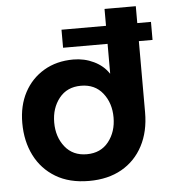

<svg xmlns="http://www.w3.org/2000/svg" viewBox="-53 -778 739 838"><g transform="rotate(-5 316.5 -359.0)"><path d="M304 12Q218 12 158 -24Q98 -60 66.5 -122.5Q35 -185 35 -265Q35 -341 65.5 -398.5Q96 -456 151.5 -489Q207 -522 281 -522Q329 -522 370.5 -502Q412 -482 435 -447H436V-577H241V-656H436V-730H573V-656H633V-577H573V-265Q573 -181 540 -118.5Q507 -56 447 -22Q387 12 304 12ZM304 -105Q365 -105 399.5 -148.5Q434 -192 434 -255Q434 -318 399.5 -361.5Q365 -405 304 -405Q243 -405 208.5 -361.5Q174 -318 174 -255Q174 -192 208.5 -148.5Q243 -105 304 -105Z"/></g></svg>

Font: MuseoModerno SemiBold
Style: Regular
Weight: 600
Designer: Pablo Cosgaya, Héctor Gatti, Marcela Romero, and the Authors of The MuseoModerno Project.
Foundry: Omnibus-Type Team
Version: Version 1.001